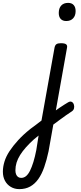

<svg xmlns="http://www.w3.org/2000/svg" viewBox="-223 -815 559 1333"><path d="M118 -14Q136 -28 154.5 -41.5Q173 -55 190 -66.5Q207 -78 222 -87.5Q237 -97 249 -104Q264 -113 274.5 -108Q285 -103 289.5 -90Q294 -77 291 -63.5Q288 -50 276 -42Q258 -31 238 -16.5Q218 -2 196.5 13.5Q175 29 154 45Q133 61 111 76ZM-89 498Q-122 498 -148 482.5Q-174 467 -188.5 440Q-203 413 -203 377Q-203 343 -192 307Q-181 271 -157 234.5Q-133 198 -97.5 159Q-62 120 -12 80Q7 66 26.5 51.5Q46 37 65 22L156 -486Q160 -503 170 -509Q180 -515 200 -515Q227 -515 236.5 -507Q246 -499 242 -482L114 236Q101 297 84 345.5Q67 394 43 428Q19 462 -13.5 480Q-46 498 -89 498ZM-76 420Q-57 420 -42 407.5Q-27 395 -14.5 370Q-2 345 9 309Q20 273 29 227L45 126Q37 133 28.5 139.5Q20 146 12 153Q-19 181 -43 208Q-67 235 -83.5 261.5Q-100 288 -108 314Q-116 340 -116 368Q-116 384 -111 396Q-106 408 -97 414Q-88 420 -76 420ZM237 -669Q212 -669 198.5 -683.5Q185 -698 185 -725Q185 -758 202 -776.5Q219 -795 250 -795Q275 -795 288.5 -780Q302 -765 302 -738Q302 -706 284.5 -687.5Q267 -669 237 -669Z"/></svg>

Font: Playwrite DE VA
Style: Regular
Weight: 400
Designer: Veronika Burian, José Scaglione
Foundry: TypeTogether
Version: Version 1.002